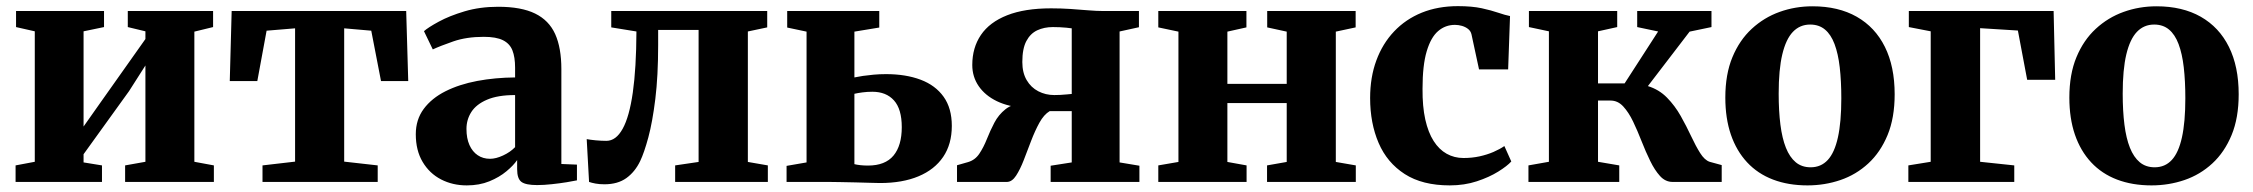

<svg xmlns="http://www.w3.org/2000/svg" viewBox="-20 -578 7158 610"><path d="M29.5 0V-52.5L90.5 -64V-478.5L31 -492V-543H310.5V-492L245.5 -478.5V-176L298 -250.5L442 -454V-478.5L386 -492V-543H657V-492L597.5 -477.5V-64L659.5 -52.5V0H377.5V-52.5L442 -64V-370L390 -288.5L245.5 -88V-62L304 -52.5V0Z M814 0V-52.5L917.5 -64.5V-488L827 -480.5L797.5 -320.5H710L716 -543H1270.5L1277 -320.5H1190.5L1159.5 -480.5L1073.5 -488V-64.5L1180 -52.5V0Z M1463 11Q1418 11 1381.2 -8Q1344.5 -27 1322.8 -63.5Q1301 -100 1301 -151.5Q1301 -198 1326.2 -232Q1351.5 -266 1395.2 -288Q1439 -310 1496 -320.8Q1553 -331.5 1616.5 -332V-363Q1616.5 -396.5 1608 -418Q1599.5 -439.5 1578 -450.2Q1556.5 -461 1517 -461Q1462 -461 1420.2 -446.5Q1378.5 -432 1355 -421L1327 -479Q1340.5 -491 1374 -509.2Q1407.5 -527.5 1456 -542Q1504.5 -556.5 1563 -556.5Q1636 -556.5 1680 -535Q1724 -513.5 1743.8 -469.8Q1763.5 -426 1763.5 -358.5V-57L1813 -55V-5Q1801.5 -2.5 1780 1Q1758.5 4.5 1733.2 7.2Q1708 10 1686.5 10Q1650.5 10 1636.8 0Q1623 -10 1623 -40.5V-69.5Q1611.5 -52.5 1589 -33.8Q1566.5 -15 1534.8 -2Q1503 11 1463 11ZM1537 -73.5Q1555.5 -73.5 1578.2 -84Q1601 -94.5 1616.5 -110.5V-276Q1561.5 -276 1527.2 -261.2Q1493 -246.5 1477.5 -222.2Q1462 -198 1462 -168.5Q1462 -138.5 1471.5 -117.2Q1481 -96 1497.8 -84.8Q1514.5 -73.5 1537 -73.5Z M1900.5 7.5Q1884.5 7.5 1872.2 5.2Q1860 3 1851.5 0L1844 -136Q1854 -134 1872.5 -132.2Q1891 -130.5 1906.5 -130.5Q1937 -130.5 1958.2 -168.8Q1979.5 -207 1990.5 -284.2Q2001.5 -361.5 2002 -478L1922 -491V-543H2417.5V-491L2356 -478V-63.5L2419.5 -52.5V0H2125V-52.5L2199.5 -63.5V-483H2071V-435Q2071 -336.5 2062 -263.5Q2053 -190.5 2039.8 -141.5Q2026.5 -92.5 2014 -66.5Q1997.5 -32 1970 -12.2Q1942.5 7.5 1900.5 7.5Z M2479 0V-51L2542.5 -62V-477.5L2481 -490.5V-543H2773.5V-490.5L2694.5 -477.5V-332Q2706 -334.5 2721.5 -336.8Q2737 -339 2755.8 -340.8Q2774.5 -342.5 2795 -342.5Q2857.5 -342.5 2904.8 -324.8Q2952 -307 2978 -270.5Q3004 -234 3004 -178Q3004 -120 2976.5 -79.5Q2949 -39 2898 -17.8Q2847 3.5 2776 3.5Q2766.5 3.5 2745.2 2.8Q2724 2 2698.2 1.5Q2672.5 1 2649.5 0.5Q2626.5 0 2613.5 0ZM2737.5 -52Q2792.5 -52 2818.8 -83.8Q2845 -115.5 2845 -174Q2845 -231.5 2820.2 -259Q2795.5 -286.5 2751.5 -286.5Q2735.5 -286.5 2720.2 -284.5Q2705 -282.5 2694.5 -280V-56.5Q2702 -54.5 2713.8 -53.2Q2725.5 -52 2737.5 -52Z M3020.5 0V-53L3055.5 -63Q3078 -69.5 3091.5 -89.8Q3105 -110 3115.5 -136.5Q3126 -163 3139.2 -188.2Q3152.5 -213.5 3174.5 -231Q3196.5 -248.5 3233 -250.5L3235.5 -235.5Q3184.5 -238.5 3147.2 -256.5Q3110 -274.5 3089.5 -304.2Q3069 -334 3069 -371.5Q3069 -426.5 3096.5 -467Q3124 -507.5 3179.8 -529.5Q3235.5 -551.5 3319.5 -551.5Q3351.5 -551.5 3381.2 -549.5Q3411 -547.5 3437.8 -545.2Q3464.5 -543 3485 -543H3598.5V-491.5L3537 -478V-62L3600 -51.5V0H3318V-51.5L3385 -62V-225H3315Q3296.5 -214 3282.2 -188Q3268 -162 3256 -130.5Q3244 -99 3232.5 -69.2Q3221 -39.5 3208.2 -20Q3195.5 -0.5 3179.5 0ZM3329.5 -276Q3338.5 -276 3348.8 -276.5Q3359 -277 3368.8 -278Q3378.5 -279 3385 -279.5V-488Q3378 -489 3368 -490Q3358 -491 3346.8 -491.5Q3335.5 -492 3325 -492Q3297.5 -492 3275.5 -481.8Q3253.5 -471.5 3240.8 -447.5Q3228 -423.5 3228 -381Q3228 -347 3241.8 -323.5Q3255.5 -300 3278.8 -288Q3302 -276 3329.5 -276Z M3660 0V-52.5L3724 -63.5V-477.5L3660 -491V-543H3940V-491L3879.5 -477.5V-311.5H4068V-477.5L4006 -491V-543H4287V-491L4224 -477.5V-63.5L4287.5 -52.5V0H4005.5V-52.5L4068 -63.5V-250.5H3879.5V-63.5L3940.5 -52.5V0Z M4586 11Q4499 11 4443 -25Q4387 -61 4360 -123.8Q4333 -186.5 4333 -266.5Q4333 -332.5 4352.8 -386Q4372.5 -439.5 4409.2 -478.2Q4446 -517 4497.2 -537.8Q4548.5 -558.5 4612 -558.5Q4656.5 -558.5 4687.5 -551.8Q4718.5 -545 4740.2 -537.5Q4762 -530 4777.5 -527L4771.5 -357.5H4679L4655 -469Q4652.5 -479.5 4644.2 -486Q4636 -492.5 4624.8 -495.8Q4613.5 -499 4602.5 -499Q4572 -499 4549 -479.2Q4526 -459.5 4512.8 -415.2Q4499.5 -371 4499.5 -296Q4499 -240 4508.2 -198.5Q4517.5 -157 4534.8 -130Q4552 -103 4576.2 -89.5Q4600.5 -76 4629.5 -76Q4656.5 -76 4680.5 -81.2Q4704.5 -86.5 4724.8 -95.2Q4745 -104 4759.5 -114L4781.5 -65Q4768.5 -50.5 4740 -32.8Q4711.5 -15 4672 -2Q4632.5 11 4586 11Z M4836 0V-52.5L4901 -64V-478.5L4837.5 -492V-543H5118V-492L5057 -478.5V-313H5141.5L5248 -478L5181.5 -492V-543H5417.5V-492L5348 -477.5L5215.5 -304.5Q5251 -293.5 5276.2 -267.8Q5301.5 -242 5319.8 -209.5Q5338 -177 5352.8 -145.5Q5367.5 -114 5381.5 -91.8Q5395.5 -69.5 5411.5 -64L5450 -53.5V0H5294Q5271 0 5254 -18.8Q5237 -37.5 5222.8 -66.8Q5208.5 -96 5195.5 -129.2Q5182.5 -162.5 5168.5 -191.8Q5154.5 -221 5137.2 -239.8Q5120 -258.5 5097 -258.5H5057V-64L5124.5 -52.5V0Z M5461.5 -268Q5461.5 -342 5484 -396.2Q5506.5 -450.5 5545.5 -486.5Q5584.5 -522.5 5634 -540.2Q5683.5 -558 5738.5 -558Q5820.5 -558 5879 -524.8Q5937.5 -491.5 5968.5 -429Q5999.5 -366.5 5999.5 -278.5Q5999.5 -203.5 5977 -149Q5954.5 -94.5 5915.8 -58.8Q5877 -23 5827.2 -6Q5777.5 11 5722.5 11Q5661.5 11 5613 -7.5Q5564.5 -26 5530.8 -62.2Q5497 -98.5 5479.2 -150.2Q5461.5 -202 5461.5 -268ZM5732.5 -46.5Q5765.5 -46.5 5787 -69.8Q5808.5 -93 5819.2 -141.5Q5830 -190 5830 -265.5Q5830 -320.5 5825 -364Q5820 -407.5 5808.5 -438Q5797 -468.5 5778 -484.2Q5759 -500 5731 -500Q5698.5 -500 5676.2 -476.8Q5654 -453.5 5642.5 -405.2Q5631 -357 5631 -280.5Q5631 -225.5 5636.5 -182Q5642 -138.5 5654 -108.5Q5666 -78.5 5685.2 -62.5Q5704.5 -46.5 5732.5 -46.5Z M6043 0V-52.5L6114 -64V-478.5L6044.5 -492V-543H6504.5L6509.5 -324.5H6420.5L6391 -481L6271 -488.5V-64L6379.5 -52.5V0Z M6554.5 -268Q6554.5 -342 6577 -396.2Q6599.5 -450.5 6638.5 -486.5Q6677.5 -522.5 6727 -540.2Q6776.5 -558 6831.5 -558Q6913.5 -558 6972 -524.8Q7030.5 -491.5 7061.5 -429Q7092.5 -366.5 7092.5 -278.5Q7092.5 -203.5 7070 -149Q7047.5 -94.5 7008.8 -58.8Q6970 -23 6920.2 -6Q6870.5 11 6815.5 11Q6754.5 11 6706 -7.5Q6657.5 -26 6623.8 -62.2Q6590 -98.5 6572.2 -150.2Q6554.5 -202 6554.5 -268ZM6825.5 -46.5Q6858.5 -46.5 6880 -69.8Q6901.5 -93 6912.2 -141.5Q6923 -190 6923 -265.5Q6923 -320.5 6918 -364Q6913 -407.5 6901.5 -438Q6890 -468.5 6871 -484.2Q6852 -500 6824 -500Q6791.5 -500 6769.2 -476.8Q6747 -453.5 6735.5 -405.2Q6724 -357 6724 -280.5Q6724 -225.5 6729.5 -182Q6735 -138.5 6747 -108.5Q6759 -78.5 6778.2 -62.5Q6797.5 -46.5 6825.5 -46.5Z"/></svg>

Font: Merriweather 48pt ExtraBold
Style: Regular
Weight: 800
Version: Version 2.100